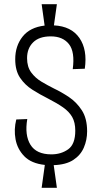

<svg xmlns="http://www.w3.org/2000/svg" viewBox="-20 -782 480 908"><path d="M177 106 192 -2Q128 -9 95 -43Q62 -77 53.5 -123.5Q45 -170 57 -217L109 -219Q96 -143 124 -97.5Q152 -52 223 -52Q269 -52 302.5 -76Q336 -100 336 -164Q336 -203 321.5 -228.5Q307 -254 278.5 -274Q250 -294 207 -316Q169 -335 133.5 -357.5Q98 -380 75 -414Q52 -448 52 -502Q52 -565 87 -609Q122 -653 191 -661L177 -762H249L235 -662Q317 -658 355.5 -602.5Q394 -547 381 -457L324 -455Q335 -537 306 -573.5Q277 -610 220 -610Q165 -610 136.5 -581.5Q108 -553 108 -507Q108 -466 127.5 -439.5Q147 -413 176.5 -395.5Q206 -378 236 -363Q270 -347 306 -323Q342 -299 367 -260.5Q392 -222 392 -161Q392 -120 376.5 -84Q361 -48 326.5 -25.5Q292 -3 234 -1L249 106Z"/></svg>

Font: Bricolage Grotesque 10pt Condensed ExtraLight
Style: Regular
Weight: 200
Width: 3
Designer: Mathieu Triay
Foundry: Atelier Triay
Version: Version 1.000; ttfautohint (v1.8.4.7-5d5b);gftools[0.9.32]